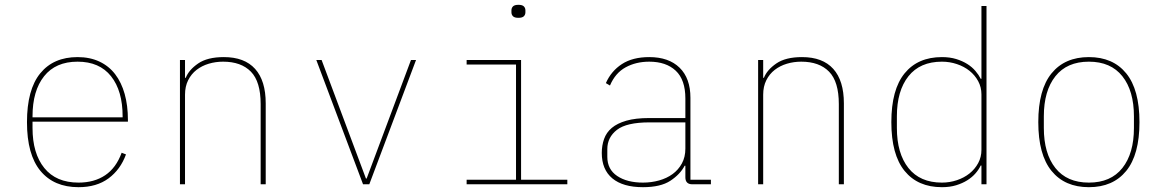

<svg xmlns="http://www.w3.org/2000/svg" viewBox="-20 -765 4840 797"><path d="M306 12Q204 12 148 -55.5Q92 -123 92 -258Q92 -393 147 -460.5Q202 -528 302 -528Q353 -528 392.5 -509.5Q432 -491 458 -457Q484 -423 497.5 -375Q511 -327 511 -267V-260H115V-234Q115 -128 164 -67.5Q213 -7 306 -7Q371 -7 416.5 -37.5Q462 -68 485 -131L503 -124Q480 -61 430.5 -24.5Q381 12 306 12ZM302 -509Q211 -509 163 -448.5Q115 -388 115 -282V-278H489V-282Q489 -388 441 -448.5Q393 -509 302 -509Z M727 0V-516H748V-442H751Q764 -475 802.5 -501.5Q841 -528 909 -528Q995 -528 1039 -479Q1083 -430 1083 -336V0H1062V-333Q1062 -426 1021.5 -467.5Q981 -509 906 -509Q875 -509 846.5 -500.5Q818 -492 796 -475Q774 -458 761 -432Q748 -406 748 -372V0Z M1487 0 1293 -516H1315L1499 -24H1502L1686 -516H1707L1513 0Z M2132 -691Q2116 -691 2109.5 -697.5Q2103 -704 2103 -714V-722Q2103 -732 2109.5 -738.5Q2116 -745 2132 -745Q2148 -745 2154.5 -738.5Q2161 -732 2161 -722V-714Q2161 -704 2154.5 -697.5Q2148 -691 2132 -691ZM1917 -19H2122V-497H1917V-516H2143V-19H2335V0H1917Z M2854 0Q2825 0 2825 -29V-77H2822Q2803 -41 2762.5 -14.5Q2722 12 2649 12Q2566 12 2522 -24.5Q2478 -61 2478 -130Q2478 -161 2487.5 -188Q2497 -215 2519.5 -234Q2542 -253 2580 -264Q2618 -275 2675 -275H2825V-356Q2825 -434 2785 -471.5Q2745 -509 2675 -509Q2620 -509 2577 -485.5Q2534 -462 2512 -410L2495 -420Q2517 -470 2561.5 -499Q2606 -528 2675 -528Q2756 -528 2801 -484Q2846 -440 2846 -359V-19H2931V0ZM2649 -7Q2684 -7 2716 -16Q2748 -25 2772 -42.5Q2796 -60 2810.5 -86.5Q2825 -113 2825 -148V-257H2676Q2581 -257 2541 -226Q2501 -195 2501 -146V-114Q2501 -62 2542 -34.5Q2583 -7 2649 -7Z M3127 0V-516H3148V-442H3151Q3164 -475 3202.5 -501.5Q3241 -528 3309 -528Q3395 -528 3439 -479Q3483 -430 3483 -336V0H3462V-333Q3462 -426 3421.5 -467.5Q3381 -509 3306 -509Q3275 -509 3246.5 -500.5Q3218 -492 3196 -475Q3174 -458 3161 -432Q3148 -406 3148 -372V0Z M4054 -78H4051Q4043 -61 4029 -45Q4015 -29 3995 -16.5Q3975 -4 3949 4Q3923 12 3890 12Q3790 12 3735 -55.5Q3680 -123 3680 -258Q3680 -393 3735 -460.5Q3790 -528 3890 -528Q3923 -528 3949 -520Q3975 -512 3995 -499.5Q4015 -487 4029 -470.5Q4043 -454 4051 -438H4054V-740H4075V0H4054ZM3890 -7Q3922 -7 3952 -17Q3982 -27 4004.5 -45Q4027 -63 4040.5 -88Q4054 -113 4054 -143V-373Q4054 -403 4040.5 -428Q4027 -453 4004.5 -471Q3982 -489 3952 -499Q3922 -509 3890 -509Q3799 -509 3751 -448.5Q3703 -388 3703 -282V-234Q3703 -128 3751 -67.5Q3799 -7 3890 -7Z M4500 12Q4400 12 4345 -55.5Q4290 -123 4290 -258Q4290 -393 4345 -460.5Q4400 -528 4500 -528Q4600 -528 4655 -460.5Q4710 -393 4710 -258Q4710 -123 4655 -55.5Q4600 12 4500 12ZM4500 -7Q4591 -7 4639 -67.5Q4687 -128 4687 -234V-282Q4687 -388 4639 -448.5Q4591 -509 4500 -509Q4409 -509 4361 -448.5Q4313 -388 4313 -282V-234Q4313 -128 4361 -67.5Q4409 -7 4500 -7Z"/></svg>

Font: IBM Plex Mono Thin
Style: Regular
Weight: 100
Monospace: yes
Designer: Mike Abbink, Paul van der Laan, Pieter van Rosmalen
Foundry: Bold Monday
Version: Version 2.3